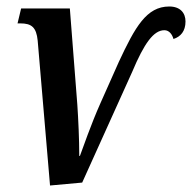

<svg xmlns="http://www.w3.org/2000/svg" viewBox="-20 -562 591 591"><path d="M134 9 233 0 387 -341C424 -429 453 -469 486 -469C501 -469 510 -456 514 -442C536 -449 551 -466 551 -496C551 -522 535 -542 501 -542C431 -542 396 -479 346 -372L289 -244C260 -179 235 -106 226 -82H224C224 -133 221 -196 218 -240L195 -536H45L34 -490H43C77 -490 92 -478 96 -437Z"/></svg>

Font: Noto Serif Condensed Semi
Style: Italic
Weight: 600
Width: 3
Italic angle: -12°
Designer: Monotype Design Team
Foundry: Monotype Imaging Inc.
Version: Version 1.901